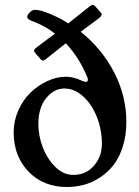

<svg xmlns="http://www.w3.org/2000/svg" viewBox="-20 -751 567 782"><path d="M494.6 -254.9Q494.6 -199.7 480.2 -154.3Q465.8 -108.9 442.4 -78.9Q418.9 -48.8 387.2 -28.1Q355.5 -7.3 321.8 1.7Q288.1 10.7 252.9 10.7Q156.7 10.7 96.2 -52Q35.6 -114.7 35.6 -212.4Q35.6 -258.8 54.7 -301.5Q73.7 -344.2 104.2 -373.8Q134.8 -403.3 172.9 -420.9Q210.9 -438.5 248.5 -438.5Q260.3 -438.5 272.2 -436Q284.2 -433.6 291.3 -431.2Q298.3 -428.7 307.4 -424.8Q316.4 -420.9 318.4 -420.4Q331.1 -415 335.4 -419.7Q339.8 -424.3 336.4 -434.6Q303.2 -516.1 248 -574.7Q241.7 -569.8 212.4 -546.4Q183.1 -522.9 169.4 -512.2Q160.6 -505.4 156.2 -504.4Q151.9 -503.4 146.5 -508.8L121.6 -537.1Q117.2 -543.5 119.1 -547.6Q121.1 -551.8 129.9 -558.6Q142.6 -568.8 170.7 -589.4Q198.7 -609.9 204.1 -613.8Q164.1 -645.5 110.8 -665.5Q90.8 -671.9 90.8 -683.1Q90.8 -689.9 101.1 -700.4Q111.3 -710.9 121.1 -710.9Q151.4 -710.9 207 -684.1Q231 -673.3 258.3 -655.8Q276.4 -669.9 303.5 -691.9Q330.6 -713.9 343.3 -723.6Q352.1 -730.5 356.7 -731.2Q361.3 -731.9 366.7 -726.6L391.6 -698.7Q399.4 -689.5 382.8 -676.8Q370.1 -667 345.5 -648.9Q320.8 -630.9 308.6 -621.6Q394 -553.7 444.3 -457.3Q494.6 -360.8 494.6 -254.9ZM395 -165Q395 -223.6 374 -275.9Q353 -328.1 317.6 -359.4Q282.2 -390.6 242.2 -390.6Q200.2 -390.6 168.2 -351.6Q136.2 -312.5 136.2 -245.1Q136.2 -199.2 153.8 -152.1Q171.4 -105 204.8 -71.8Q238.3 -38.6 277.8 -38.6Q330.6 -38.6 362.8 -76.2Q395 -113.8 395 -165Z"/></svg>

Font: Cooper* Medium
Style: Regular
Weight: 500
Designer: Owen Earl
Foundry: indestructible type*
Version: Version 0.001